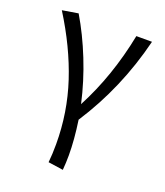

<svg xmlns="http://www.w3.org/2000/svg" viewBox="-124 -506 714 830"><g transform="rotate(20 232.5 -91.5)"><path d="M197 144Q197 -2 152.5 -137Q108 -272 22 -409L95 -421Q142 -342 179.5 -248Q217 -154 239 -56Q324 -217 363 -414H435Q378 -183 252 11Q265 99 265 170Q265 205 262 238L193 228Q197 189 197 144Z"/></g></svg>

Font: QiushuiShotai Bright
Style: Regular
Weight: 400
Designer: Christian Thalmann (Catharsis Fonts)
Version: Version 1.250;